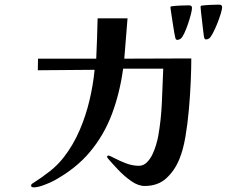

<svg xmlns="http://www.w3.org/2000/svg" viewBox="-20 -799 1040 828"><path d="M805 -547Q805 -504 802.5 -446Q800 -388 794.5 -326Q789 -264 779.5 -208.5Q770 -153 754 -114Q734 -64 697.5 -30.5Q661 3 604 3Q576 3 546 -18Q516 -39 489.5 -67Q463 -95 446 -115Q442 -119 442 -123Q442 -128 448 -128Q453 -128 473.5 -117Q494 -106 522.5 -95Q551 -84 579 -84Q598 -84 612.5 -98Q627 -112 637 -132.5Q647 -153 653 -174Q659 -195 662 -210Q675 -283 678 -356.5Q681 -430 684 -503H511Q497 -399 463 -308Q429 -217 368 -144Q307 -71 211 -19Q196 -11 169.5 -1Q143 9 126 9Q122 9 118 7.5Q114 6 114 2Q114 -3 117.5 -6Q121 -9 125 -11Q160 -33 195 -60.5Q230 -88 256 -122Q296 -174 323 -236.5Q350 -299 366 -366.5Q382 -434 388 -498L143 -496L144 -546H395Q397 -590 398.5 -633.5Q400 -677 401 -720H530L516 -546Q588 -546 660.5 -546.5Q733 -547 805 -547ZM808 -765Q808 -756 803 -736.5Q798 -717 790.5 -695Q783 -673 774.5 -655Q766 -637 759 -632Q752 -627 745 -627Q738 -627 736 -636Q735 -639 731.5 -658.5Q728 -678 724.5 -702Q721 -726 718 -745Q715 -764 715 -766Q715 -772 721 -772Q735 -774 758 -775Q781 -776 795 -776Q808 -776 808 -765ZM938 -768Q938 -760 932 -740Q926 -720 917 -697.5Q908 -675 898.5 -657Q889 -639 883 -634Q876 -629 869 -629Q864 -629 863 -631.5Q862 -634 860 -638Q859 -641 857 -660Q855 -679 852 -703Q849 -727 847 -746Q845 -765 845 -769Q845 -775 851 -775Q865 -777 888.5 -778Q912 -779 925 -779Q938 -779 938 -768Z"/></svg>

Font: Kaisei Opti
Style: Bold
Weight: 700
Designer: Font-Kai, 金井和夫
Foundry: KAZUO KANAI
Version: Version 5.003